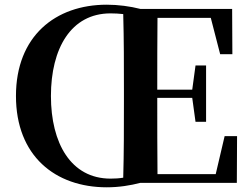

<svg xmlns="http://www.w3.org/2000/svg" viewBox="-20 -779 1072 818"><path d="M197 -370C197 -572 282 -722 451 -722C470 -722 487 -721 505 -719C508 -610 508 -503 508 -394V-346C508 -236 508 -128 505 -22C487 -19 470 -18 451 -18C282 -18 197 -169 197 -370ZM937 -199 899 -37H651C650 -140 650 -245 650 -359V-362H799L813 -260H858V-500H813L799 -397H650C650 -504 650 -604 651 -703H878L918 -548H970L969 -741H578C535 -752 484 -759 435 -759C216 -759 48 -625 48 -370C48 -115 215 19 435 19C487 19 536 11 578 0H989L990 -199Z"/></svg>

Font: Noto Serif CJK KR
Style: Bold
Weight: 700
Designer: Ryoko NISHIZUKA 西塚涼子 (kana & ideographs); Frank Grießhammer (Latin, Greek & Cyrillic); Wenlong ZHANG 张文龙 (bopomofo); San
Foundry: Adobe
Version: Version 2.001;hotconv 1.1.0;makeotfexe 2.6.0